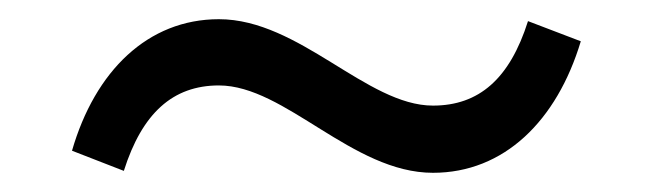

<svg xmlns="http://www.w3.org/2000/svg" viewBox="-20 -418 679 200"><path d="M55 -261 109 -240C128 -300 160 -329 208 -329C277 -329 347 -238 431 -238C505 -238 560 -292 585 -375L530 -396C511 -336 479 -308 431 -308C362 -308 292 -398 208 -398C134 -398 79 -344 55 -261Z"/></svg>

Font: LT Wave Text Light
Style: Regular
Weight: 300
Designer: Daniel Lyons
Version: Version 2.5 (Glyphs App)